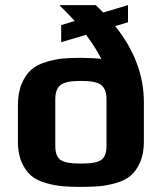

<svg xmlns="http://www.w3.org/2000/svg" viewBox="-20 -720 632 750"><path d="M219 -555 316 -584C339.3 -553.3 359.3 -522 376 -490C352 -492.7 325.3 -494 296 -494C268.7 -494 245.5 -493.2 226.5 -491.5C207.5 -489.8 186 -485.5 162 -478.5C138 -471.5 118.5 -461.7 103.5 -449C88.5 -436.3 75.8 -418.2 65.5 -394.5C55.2 -370.8 50 -342.3 50 -309V-166C50 -134.7 55 -107.8 65 -85.5C75 -63.2 87.3 -45.8 102 -33.5C116.7 -21.2 135.8 -11.7 159.5 -5C183.2 1.7 204.8 5.8 224.5 7.5C244.2 9.2 268 10 296 10C324 10 347.8 9.2 367.5 7.5C387.2 5.8 408.8 1.7 432.5 -5C456.2 -11.7 475.3 -21.2 490 -33.5C504.7 -45.8 517 -63.2 527 -85.5C537 -107.8 542 -134.7 542 -166V-321C542 -425.7 504.7 -524.7 430 -618L480 -633V-700L383 -671C373.7 -681 364 -690.7 354 -700H212C238.7 -673.3 258.7 -652.7 272 -638L219 -622ZM396 -149C396 -123.7 389.5 -106 376.5 -96C363.5 -86 336.7 -81 296 -81C255.3 -81 228.5 -86 215.5 -96C202.5 -106 196 -123.7 196 -149V-332C196 -358 202.7 -376.5 216 -387.5C229.3 -398.5 256 -404 296 -404C336 -404 362.7 -398.5 376 -387.5C389.3 -376.5 396 -358 396 -332Z"/></svg>

Font: Play
Style: Bold
Weight: 700
Designer: Jonas Hecksher
Foundry: Jonas Hecksher, Playtypeª, e-types AS
Version: Version 1.002